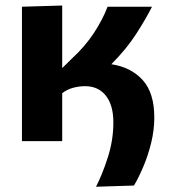

<svg xmlns="http://www.w3.org/2000/svg" viewBox="-20 -524 629 713"><path d="M336.5 169.5Q360.5 123 380.8 59.2Q401 -4.5 401 -69Q401 -133.5 373 -168.8Q345 -204 296 -204Q274 -204 251.5 -198Q229 -192 211 -178V0H61.5V-499L211 -503.5V-272Q212.5 -273 213.5 -273.5L248 -307.5Q295.5 -351 328.5 -401.2Q361.5 -451.5 379.5 -499H544.5Q522 -454.5 486.2 -398.8Q450.5 -343 393.5 -285.5Q466.5 -274.5 509.8 -226.8Q553 -179 553 -88Q553 -41 541.5 6Q530 53 512.5 94.2Q495 135.5 477.5 165Z"/></svg>

Font: Heraclito
Style: Bold
Weight: 700
Designer: Kostas Bartsokas (font) & Cristiano Sobral (main changes)
Foundry: Kostas Bartsokas (font) & Cristiano Sobral (main changes)
Version: Version 1.00;July 8, 2020;FontCreator 13.0.0.2655 64-bit